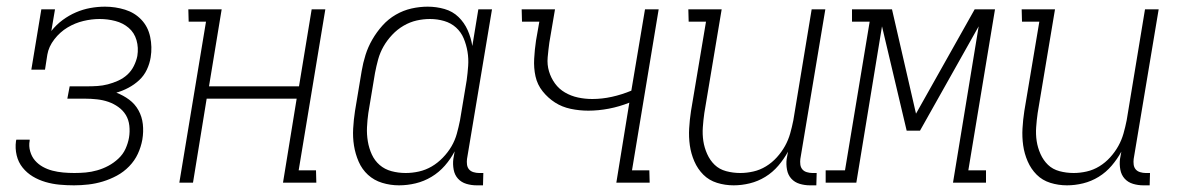

<svg xmlns="http://www.w3.org/2000/svg" viewBox="-20 -548 3540 576"><path d="M202 8Q180 8 158.5 6Q137 4 116.5 -2Q96 -8 78.5 -18.5Q61 -29 48 -45Q35 -61 30 -82Q25 -103 28 -125L29 -129H69V-126Q66 -110 70.5 -94Q75 -78 85 -66.5Q95 -55 108.5 -47.5Q122 -40 137.5 -36Q153 -32 169.5 -30.5Q186 -29 203 -29Q220 -29 237 -30.5Q254 -32 271.5 -37Q289 -42 305 -50.5Q321 -59 335 -72Q349 -85 356.5 -101.5Q364 -118 367 -135Q370 -153 368 -171Q366 -189 357.5 -203Q349 -217 335 -227Q321 -237 305 -242.5Q289 -248 271 -250Q253 -252 235 -252H182L189 -289H242Q257 -289 272.5 -290Q288 -291 303.5 -295Q319 -299 334.5 -306Q350 -313 362 -324Q374 -335 381.5 -350Q389 -365 392 -380Q396 -405 389.5 -427.5Q383 -450 366 -464.5Q349 -479 326 -485Q303 -491 279 -491Q255 -491 230 -485Q205 -479 182.5 -465.5Q160 -452 143 -430Q126 -408 122 -384L115 -339H74L104 -520H145L134 -455Q149 -474 168 -488Q187 -502 208 -511Q229 -520 251 -524Q273 -528 295 -528Q326 -528 355 -519Q384 -510 404 -489Q424 -468 430.5 -437.5Q437 -407 432 -376Q429 -357 420.5 -339Q412 -321 397.5 -307.5Q383 -294 365 -284.5Q347 -275 329 -270Q350 -262 367.5 -249Q385 -236 395.5 -217Q406 -198 408.5 -175.5Q411 -153 407 -129Q403 -107 393.5 -86.5Q384 -66 367.5 -49Q351 -32 330.5 -21Q310 -10 288.5 -3.5Q267 3 245 5.5Q223 8 202 8Z M518 0 598 -483H546L545 -520H645L607 -289H877L915 -520H956L876 -37H928L929 0H829L870 -252H600L559 0Z M1177 8Q1151 8 1126.5 0.5Q1102 -7 1084 -23.5Q1066 -40 1056 -63Q1046 -86 1042 -111Q1038 -136 1039.5 -162.5Q1041 -189 1045 -215L1065 -335Q1069 -359 1076.5 -383Q1084 -407 1097 -429.5Q1110 -452 1127.5 -471.5Q1145 -491 1167.5 -504Q1190 -517 1214.5 -522.5Q1239 -528 1263 -528Q1289 -528 1313.5 -521Q1338 -514 1355.5 -497Q1373 -480 1383 -457.5Q1393 -435 1397 -410L1415 -520H1456L1381 -71Q1380 -63 1381 -54.5Q1382 -46 1387 -40Q1392 -34 1400.5 -31.5Q1409 -29 1417 -29H1430L1429 8H1410Q1394 8 1379 3.5Q1364 -1 1354 -12Q1344 -23 1341 -39Q1338 -55 1340 -71L1344 -94Q1332 -71 1314.5 -51Q1297 -31 1274.5 -17.5Q1252 -4 1227 2Q1202 8 1177 8ZM1197 -29Q1217 -29 1237 -33.5Q1257 -38 1275 -48.5Q1293 -59 1308.5 -75Q1324 -91 1334.5 -109Q1345 -127 1350.5 -147Q1356 -167 1360 -187L1380 -307Q1383 -329 1384.5 -350.5Q1386 -372 1382.5 -393Q1379 -414 1371 -433Q1363 -452 1348 -465.5Q1333 -479 1312.5 -485Q1292 -491 1270 -491Q1250 -491 1230 -486.5Q1210 -482 1191 -471Q1172 -460 1156.5 -443.5Q1141 -427 1130.5 -408.5Q1120 -390 1114.5 -370Q1109 -350 1105 -329L1085 -209Q1082 -188 1081 -166.5Q1080 -145 1083.5 -124Q1087 -103 1095.5 -84.5Q1104 -66 1119 -53Q1134 -40 1154.5 -34.5Q1175 -29 1197 -29Z M1829 0 1868 -240Q1838 -228 1806.5 -222Q1775 -216 1745 -216Q1718 -216 1692 -221.5Q1666 -227 1645 -240.5Q1624 -254 1608 -274Q1592 -294 1586.5 -319Q1581 -344 1582.5 -371.5Q1584 -399 1588 -426L1598 -483H1546L1545 -520H1645L1628 -420Q1625 -398 1623 -376Q1621 -354 1627 -334Q1633 -314 1645 -297.5Q1657 -281 1675 -270.5Q1693 -260 1714 -255.5Q1735 -251 1757 -251Q1786 -251 1815.5 -257.5Q1845 -264 1874 -276L1915 -520H1956L1876 -37H1928L1929 0Z M2181 8Q2155 8 2131 0.5Q2107 -7 2090 -24Q2073 -41 2063 -64Q2053 -87 2049.5 -112Q2046 -137 2047.5 -163Q2049 -189 2053 -215L2098 -483H2046L2045 -520H2145L2093 -209Q2090 -188 2088.5 -166.5Q2087 -145 2090 -125Q2093 -105 2101.5 -86Q2110 -67 2124 -53.5Q2138 -40 2158.5 -34.5Q2179 -29 2201 -29Q2220 -29 2240 -33.5Q2260 -38 2278 -49Q2296 -60 2310.5 -76Q2325 -92 2335 -110Q2345 -128 2350.5 -147.5Q2356 -167 2360 -187L2415 -520H2456L2381 -71Q2380 -63 2381 -54.5Q2382 -46 2387 -40Q2392 -34 2400.5 -31.5Q2409 -29 2417 -29H2430L2429 8H2410Q2394 8 2379 3.5Q2364 -1 2354 -12Q2344 -23 2341 -39Q2338 -55 2340 -71L2344 -93Q2332 -71 2315 -51Q2298 -31 2276 -17.5Q2254 -4 2229.5 2Q2205 8 2181 8Z M2457 0V-37H2515L2589 -483H2536V-520H2656L2728 -207L2904 -520H2965L2885 -37H2938V0H2839L2916 -469L2740 -156H2700L2626 -469L2549 0Z M3181 8Q3155 8 3131 0.5Q3107 -7 3090 -24Q3073 -41 3063 -64Q3053 -87 3049.5 -112Q3046 -137 3047.5 -163Q3049 -189 3053 -215L3098 -483H3046L3045 -520H3145L3093 -209Q3090 -188 3088.5 -166.5Q3087 -145 3090 -125Q3093 -105 3101.5 -86Q3110 -67 3124 -53.5Q3138 -40 3158.5 -34.5Q3179 -29 3201 -29Q3220 -29 3240 -33.5Q3260 -38 3278 -49Q3296 -60 3310.5 -76Q3325 -92 3335 -110Q3345 -128 3350.5 -147.5Q3356 -167 3360 -187L3415 -520H3456L3381 -71Q3380 -63 3381 -54.5Q3382 -46 3387 -40Q3392 -34 3400.5 -31.5Q3409 -29 3417 -29H3430L3429 8H3410Q3394 8 3379 3.5Q3364 -1 3354 -12Q3344 -23 3341 -39Q3338 -55 3340 -71L3344 -93Q3332 -71 3315 -51Q3298 -31 3276 -17.5Q3254 -4 3229.5 2Q3205 8 3181 8Z"/></svg>

Font: Iosevka Curly Slab Extralight
Style: Italic
Weight: 200
Italic angle: -9°
Monospace: yes
Designer: Belleve Invis
Foundry: Belleve Invis
Version: Version 22.1.2; ttfautohint (v1.8.4)